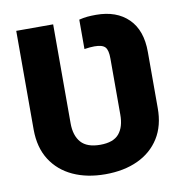

<svg xmlns="http://www.w3.org/2000/svg" viewBox="-81 -798 844 884"><g transform="rotate(-10 340.5 -356.0)"><path d="M341.6 9.9Q256 9.9 190.7 -20.1Q125.4 -50.1 88.4 -108Q51.5 -165.8 51.1 -249.3V-711.6H223.7V-249.3Q223.7 -191.4 251.8 -159.6Q279.8 -127.8 341.6 -127.8Q403.1 -127.8 429.7 -159.6Q456.3 -191.4 456 -249.3V-510.3Q456.3 -549.7 443.2 -564.3Q430 -578.8 393.1 -578.8Q373.2 -578.8 345.9 -574.6V-712Q366.1 -717 384.1 -718.8Q402 -720.5 425.4 -720.5Q521.3 -720.5 576.3 -666.2Q631.4 -611.9 631 -510.3V-249.3Q631.4 -166.2 595 -108.3Q558.6 -50.4 493.4 -20.2Q428.3 9.9 341.6 9.9Z"/></g></svg>

Font: Inter UI Extra Bold
Style: Regular
Weight: 800
Designer: Rasmus Andersson
Foundry: rsms
Version: 3.2;8d6f07862